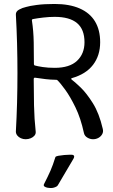

<svg xmlns="http://www.w3.org/2000/svg" viewBox="-20 -702 569 968"><path d="M109 0Q97 0 85.5 -5Q74 -10 67 -19Q60 -28 60 -39Q64 -110 66 -184Q68 -258 68 -333.5Q68 -409 66 -483Q64 -557 60 -628Q59 -644 76 -653.5Q93 -663 112 -667Q128 -672 165 -677Q202 -682 255 -682Q330 -682 381.5 -659.5Q433 -637 459 -594Q485 -551 485 -489Q485 -422 449 -375Q413 -328 342 -308Q339 -307 339 -305Q339 -303 341 -301Q355 -291 385.5 -262Q416 -233 448 -182Q480 -131 498 -53Q502 -38 495.5 -26Q489 -14 476.5 -7Q464 0 449 0Q434 0 420 -8.5Q406 -17 403 -32Q387 -106 360.5 -160.5Q334 -215 308.5 -250Q283 -285 269 -298Q268 -299 265.5 -299.5Q263 -300 255 -300Q238 -300 210.5 -303Q183 -306 159 -310Q150 -312 150 -303Q150 -239 151.5 -170.5Q153 -102 160 -38Q161 -27 154 -18.5Q147 -10 135 -5Q123 0 109 0ZM256 -360Q331 -360 368.5 -395.5Q406 -431 406 -489Q406 -554 368.5 -585.5Q331 -617 256 -617Q228 -617 198 -613.5Q168 -610 147 -606Q144 -606 142 -603.5Q140 -601 141 -598Q149 -546 150 -488.5Q151 -431 151 -378Q151 -376 152.5 -374Q154 -372 155 -372Q169 -368 195.5 -364Q222 -360 256 -360ZM271 233Q268 238 257.5 242Q247 246 238 246H234Q229 246 220 244.5Q211 243 204.5 238.5Q198 234 202 226Q222 187 234.5 158.5Q247 130 259 91Q260 86 273.5 83.5Q287 81 304 79.5Q321 78 332 78H339Q347 78 350.5 80.5Q354 83 354 87.5Q354 92 350 99Q328 136 311 165Q294 194 271 233Z"/></svg>

Font: Winky Sans Light
Style: Regular
Weight: 300
Designer: Simon Atzbach
Foundry: typofactur
Version: Version 1.205